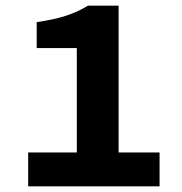

<svg xmlns="http://www.w3.org/2000/svg" viewBox="-20 -655 640 675"><path d="M79 0V-119H250V-486H109V-577Q141 -582 166.5 -587.5Q192 -593 213 -600Q234 -607 252.5 -615.5Q271 -624 289 -635H397V-119H541V0Z"/></svg>

Font: Source Code Pro
Style: Bold
Weight: 700
Monospace: yes
Designer: Paul D. Hunt, Teo Tuominen
Foundry: Adobe Systems Incorporated
Version: Version 2.030;PS 1.000;hotconv 16.6.51;makeotf.lib2.5.65220